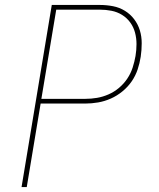

<svg xmlns="http://www.w3.org/2000/svg" viewBox="-20 -755 640 775"><path d="M67 0 189 -735H383Q410 -735 436 -730Q462 -725 484 -711.5Q506 -698 521.5 -677.5Q537 -657 544.5 -632.5Q552 -608 552 -580.5Q552 -553 548 -526Q544 -500 535.5 -474.5Q527 -449 511.5 -426.5Q496 -404 474 -386Q452 -368 427 -357Q402 -346 376 -341.5Q350 -337 324 -337H144L88 0ZM324 -356Q348 -356 371.5 -360Q395 -364 418 -374Q441 -384 460.5 -400.5Q480 -417 494 -438Q508 -459 515.5 -482.5Q523 -506 527 -529Q531 -553 531 -577Q531 -601 525 -623.5Q519 -646 505.5 -664.5Q492 -683 472.5 -695Q453 -707 430 -711.5Q407 -716 383 -716H207L147 -356Z"/></svg>

Font: Iosevka Curly Thin Extended
Style: Italic
Weight: 100
Width: 7
Italic angle: -9°
Monospace: yes
Designer: Belleve Invis
Foundry: Belleve Invis
Version: Version 11.1.0; ttfautohint (v1.8.3)